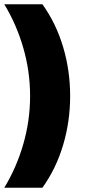

<svg xmlns="http://www.w3.org/2000/svg" viewBox="-25 -762 403 906"><path d="M175 -742Q239 -653 272.5 -541.5Q306 -430 306 -309Q306 -188 272.5 -76.5Q239 35 175 124H-5Q52 31 84.5 -80.5Q117 -192 117 -309Q117 -426 84.5 -537.5Q52 -649 -5 -742Z"/></svg>

Font: Gontserrat ExtraBold
Style: Regular
Weight: 800
Designer: Julieta Ulanovsky
Foundry: Julieta Ulanovsky
Version: Version 6.001